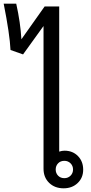

<svg xmlns="http://www.w3.org/2000/svg" viewBox="-85 -1011 495 1041"><path d="M366 -91Q366 -47 336 -18.5Q306 10 260 10Q212 10 181.5 -19.5Q151 -49 151 -96V-870L40 -716L-28 -740Q-32 -825 -65 -991H3Q26 -888 31 -798L157 -976H236V-189Q251 -194 265 -194Q309 -194 337.5 -165Q366 -136 366 -91ZM311 -92Q311 -112 297.5 -125.5Q284 -139 264 -139Q243 -139 230 -125.5Q217 -112 217 -92Q217 -72 230 -58.5Q243 -45 264 -45Q284 -45 297.5 -58.5Q311 -72 311 -92Z"/></svg>

Font: Sarabun
Style: Regular
Weight: 400
Designer: Suppakit Chalermlarp | Katatrad Co.,Ltd.
Foundry: Cadson Demak Co.,Ltd.
Version: Version 1.000; ttfautohint (v1.6)